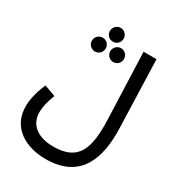

<svg xmlns="http://www.w3.org/2000/svg" viewBox="-233 -918 1175 1286"><g transform="rotate(30 354.5 -274.5)"><path d="M318 -674C348 -674 371 -698 371 -727C371 -756 348 -781 318 -781C288 -781 265 -756 265 -727C265 -698 288 -674 318 -674ZM29 -8C29 158 169 232 320 232C593 232 654 29 647 -192L630 -719H530L549 -205C557 16 517 134 323 134C206 134 128 79 128 -20C128 -60 139 -105 161 -163L74 -195C40 -116 29 -55 29 -8ZM247 -557C276 -557 300 -581 300 -610C300 -640 276 -664 247 -664C217 -664 193 -640 193 -610C193 -581 217 -557 247 -557ZM388 -557C418 -557 441 -581 441 -610C441 -640 418 -664 388 -664C359 -664 335 -640 335 -610C335 -581 359 -557 388 -557Z"/></g></svg>

Font: Noto Sans Arabic UI Md
Style: Regular
Weight: 500
Designer: Monotype Design Team, Nadine Chahine and Nizar Qandah
Foundry: Monotype Imaging Inc.
Version: Version 2.010